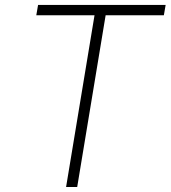

<svg xmlns="http://www.w3.org/2000/svg" viewBox="-20 -747 682 767"><path d="M125 -686.1 132.1 -727.3H641.7L634.6 -686.1H402L288.4 0H244L357.6 -686.1Z"/></svg>

Font: Inter Extra Light  BETA
Style: Italic
Weight: 200
Italic angle: 9.39999°
Designer: Rasmus Andersson
Foundry: rsms
Version: Version 3.011;git-f93a4a705